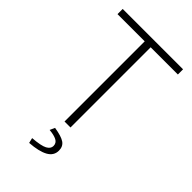

<svg xmlns="http://www.w3.org/2000/svg" viewBox="-262 -744 1048 1048"><g transform="rotate(45 262.0 -220.0)"><path d="M239 0V-619H29V-659H495V-619H285V0ZM185 219 178 189Q243 184 267 171Q291 158 291 137Q291 114 270.5 103.5Q250 93 214 90L227 61Q284 70 307 86Q330 102 330 134Q330 173 293 193.5Q256 214 185 219Z"/></g></svg>

Font: Source Sans 3 Light
Style: Regular
Weight: 300
Designer: Paul D. Hunt
Foundry: Adobe
Version: Version 3.052;hotconv 1.1.0;makeotfexe 2.6.0